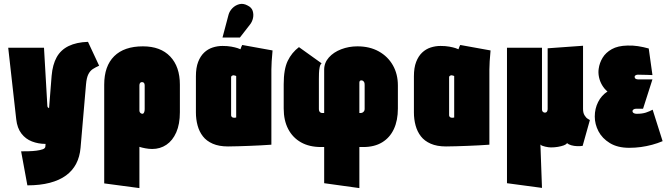

<svg xmlns="http://www.w3.org/2000/svg" viewBox="-20 -745 3436 982"><path d="M487 -409 430 -531Q371 -529 331 -509.5Q291 -490 270 -452.5Q249 -415 244 -357L231 -192Q231 -192 230 -192.5Q229 -193 227 -194Q225 -195 223.5 -198Q222 -201 222 -207L205 -501H22L63 -135Q68 -90 89.5 -62Q111 -34 143.5 -21.5Q176 -9 213 -9L212 5Q211 14 198.5 18.5Q186 23 167 25.5Q148 28 127 28.5Q106 29 88 29L120 203Q185 203 234.5 190Q284 177 317.5 152.5Q351 128 369.5 92.5Q388 57 392 11L420 -314Q423 -348 432 -365.5Q441 -383 455 -392Q469 -401 487 -409Z M900 -171V-312Q900 -404 850.5 -456Q801 -508 711 -508Q615 -508 564 -457.5Q513 -407 513 -312V193L693 217V6Q699 8 707 10Q715 12 723.5 13.5Q732 15 740.5 16Q749 17 758 17Q799 17 831 -4.5Q863 -26 881.5 -68Q900 -110 900 -171ZM720 -307V-187Q720 -180 718.5 -174.5Q717 -169 714.5 -166Q712 -163 708 -163Q706 -163 703.5 -164Q701 -165 698.5 -167Q696 -169 694.5 -172.5Q693 -176 693 -180V-307Q693 -313 694.5 -317Q696 -321 699 -323Q702 -325 706 -325Q711 -325 714 -323Q717 -321 718.5 -317Q720 -313 720 -307Z M1374 -487 1219 -515Q1215 -508 1212.5 -500.5Q1210 -493 1210 -493Q1207 -495 1194.5 -499Q1182 -503 1163 -506.5Q1144 -510 1118 -510Q1092 -510 1067.5 -502Q1043 -494 1024 -476Q1005 -458 993.5 -428.5Q982 -399 982 -355V-170Q982 -135 990.5 -103.5Q999 -72 1017.5 -48Q1036 -24 1068 -10Q1100 4 1146 4Q1169 4 1198 3Q1227 2 1257 1Q1287 0 1312.5 -1.5Q1338 -3 1353 -4Q1368 -5 1368 -5V-390Q1368 -407 1369.5 -431.5Q1371 -456 1374 -487ZM1162 -156V-350Q1162 -353 1163.5 -355Q1165 -357 1167 -358Q1169 -359 1171.5 -359.5Q1174 -360 1175 -360Q1176 -360 1177.5 -359.5Q1179 -359 1181 -358.5Q1183 -358 1185 -357.5Q1187 -357 1188 -356V-144Q1187 -144 1185 -143.5Q1183 -143 1181.5 -143Q1180 -143 1178.5 -143Q1177 -143 1175 -143Q1172 -143 1169 -144.5Q1166 -146 1164 -149Q1162 -152 1162 -156ZM1259 -620Q1270 -634 1274 -652.5Q1278 -671 1272.5 -689Q1267 -707 1246 -717Q1224 -729 1203.5 -723.5Q1183 -718 1168.5 -703Q1154 -688 1149 -670L1118 -553H1207Z M1431 -314V-190Q1431 -129 1454 -85Q1477 -41 1519.5 -17Q1562 7 1622 7H1638V192L1818 217V7H1838Q1895 7 1934.5 -17Q1974 -41 1994.5 -85Q2015 -129 2015 -190V-308Q2015 -366 1989.5 -411Q1964 -456 1917.5 -482Q1871 -508 1808 -508Q1764 -508 1725 -493Q1686 -478 1662 -451Q1638 -424 1638 -389V-167H1628Q1624 -167 1620 -169Q1616 -171 1613.5 -175.5Q1611 -180 1611 -187V-342Q1611 -354 1611.5 -370.5Q1612 -387 1615 -401.5Q1618 -416 1625 -421L1509 -504Q1472 -476 1451.5 -433.5Q1431 -391 1431 -314ZM1824 -167H1818V-323Q1818 -326 1819 -328.5Q1820 -331 1822.5 -332.5Q1825 -334 1828 -334Q1833 -334 1836.5 -331.5Q1840 -329 1842 -325.5Q1844 -322 1844.5 -318Q1845 -314 1845 -310V-187Q1845 -181 1842 -176.5Q1839 -172 1834.5 -169.5Q1830 -167 1824 -167Z M2489 -487 2334 -515Q2330 -508 2327.5 -500.5Q2325 -493 2325 -493Q2322 -495 2309.5 -499Q2297 -503 2278 -506.5Q2259 -510 2233 -510Q2207 -510 2182.5 -502Q2158 -494 2139 -476Q2120 -458 2108.5 -428.5Q2097 -399 2097 -355V-170Q2097 -135 2105.5 -103.5Q2114 -72 2132.5 -48Q2151 -24 2183 -10Q2215 4 2261 4Q2284 4 2313 3Q2342 2 2372 1Q2402 0 2427.5 -1.5Q2453 -3 2468 -4Q2483 -5 2483 -5V-390Q2483 -407 2484.5 -431.5Q2486 -456 2489 -487ZM2277 -156V-350Q2277 -353 2278.5 -355Q2280 -357 2282 -358Q2284 -359 2286.5 -359.5Q2289 -360 2290 -360Q2291 -360 2292.5 -359.5Q2294 -359 2296 -358.5Q2298 -358 2300 -357.5Q2302 -357 2303 -356V-144Q2302 -144 2300 -143.5Q2298 -143 2296.5 -143Q2295 -143 2293.5 -143Q2292 -143 2290 -143Q2287 -143 2284 -144.5Q2281 -146 2279 -149Q2277 -152 2277 -156Z M2962 -188V-511L2781 -498V-188Q2781 -183 2779.5 -178.5Q2778 -174 2775 -171.5Q2772 -169 2767 -169Q2763 -169 2759.5 -171Q2756 -173 2754 -176.5Q2752 -180 2752 -186V-501H2573V192L2752 216L2744 -6Q2747 -2 2753.5 0.5Q2760 3 2768.5 5Q2777 7 2784.5 8Q2792 9 2798 9Q2817 9 2834 6Q2851 3 2863.5 -1.5Q2876 -6 2880 -13Q2888 -6 2902 -2Q2916 2 2932 2.5Q2948 3 2960 1L2997 -131Q2995 -132 2986 -137.5Q2977 -143 2969.5 -155.5Q2962 -168 2962 -188Z M3317 -361 3298 -497Q3269 -505 3242.5 -509Q3216 -513 3189 -512Q3140 -511 3109 -493.5Q3078 -476 3062 -449.5Q3046 -423 3042 -393Q3039 -373 3043.5 -351Q3048 -329 3059.5 -309.5Q3071 -290 3087 -277Q3056 -257 3039 -223Q3022 -189 3022 -149Q3022 -110 3041 -73.5Q3060 -37 3099.5 -13Q3139 11 3198 11Q3229 11 3258 7Q3287 3 3315 -4.5Q3343 -12 3369 -23L3318 -184Q3310 -180 3301.5 -176Q3293 -172 3283 -169Q3273 -166 3262 -164.5Q3251 -163 3237 -163Q3231 -163 3226 -164.5Q3221 -166 3218 -169Q3215 -172 3215 -176Q3215 -179 3216.5 -181.5Q3218 -184 3220.5 -185.5Q3223 -187 3226.5 -188Q3230 -189 3234 -189H3269L3317 -339H3244Q3239 -339 3234.5 -340.5Q3230 -342 3228 -345Q3226 -348 3226 -352Q3226 -356 3228 -358Q3230 -360 3234 -361.5Q3238 -363 3243 -363Q3254 -363 3265.5 -362.5Q3277 -362 3290 -362Q3303 -362 3317 -361Z"/></svg>

Font: Advent Pro Black
Style: Regular
Weight: 900
Version: Version 3.000